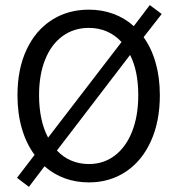

<svg xmlns="http://www.w3.org/2000/svg" viewBox="-20 -706 699 756"><path d="M609.4 -331.1Q609.4 -227.5 574 -149.7Q538.6 -71.8 475.1 -29.8Q411.6 12.2 330.1 12.2Q279.3 12.2 235.1 -3.9Q190.9 -20 155.3 -51.3L93.8 29.8L46.9 -5.9L116.2 -96.2Q83.5 -140.1 66.2 -199.7Q48.8 -259.3 48.8 -331.1Q48.8 -434.1 84.5 -510.3Q120.1 -586.4 183.8 -627.2Q247.6 -668 330.1 -668Q381.3 -668 426.5 -651.4Q471.7 -634.8 506.8 -603L569.8 -686L616.7 -650.9L545.4 -559.6Q576.7 -516.1 593 -458.3Q609.4 -400.4 609.4 -331.1ZM330.1 -596.2Q271 -596.2 226.6 -564Q182.1 -531.7 158 -471.9Q133.8 -412.1 133.8 -331.1Q133.8 -281.7 142.8 -239.3Q151.9 -196.8 169.4 -164.1L458.5 -540.5Q433.6 -567.9 400.9 -582Q368.2 -596.2 330.1 -596.2ZM330.1 -60.1Q388.2 -60.1 432.1 -93.5Q476.1 -127 500.2 -188.2Q524.4 -249.5 524.4 -331.1Q524.4 -426.8 492.2 -489.7L204.1 -113.3Q228.5 -87.4 260.5 -73.7Q292.5 -60.1 330.1 -60.1Z"/></svg>

Font: Varta
Style: Regular
Weight: 400
Designer: Joana Correia, Viktoriya Grabowska, Eben Sorkin
Foundry: Sorkin Type
Version: Version 1.002; ttfautohint (v1.3) -l 8 -r 24 -G 200 -x 12 -H